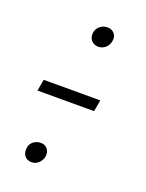

<svg xmlns="http://www.w3.org/2000/svg" viewBox="-80 -461 334 440"><g transform="rotate(20 87.0 -241.0)"><path d="M6.5 -225H144.5L149.5 -253H11.5ZM50 -66Q59 -66 66.2 -72.5Q73.5 -79 75.5 -88.5Q77.5 -100 71.5 -107.5Q65.5 -115 55 -115Q45 -115 37.2 -109Q29.5 -103 28.5 -94Q26.5 -82 32.2 -74Q38 -66 50 -66ZM103 -367Q112.5 -367 120 -373.5Q127.5 -380 129 -389.5Q131.5 -401 125.2 -408.5Q119 -416 108 -416Q98 -416 90.5 -410Q83 -404 81 -395Q79 -383 85.2 -375Q91.5 -367 103 -367Z"/></g></svg>

Font: Anybody Condensed ExtraLight
Style: Italic
Weight: 250
Width: 3
Italic angle: -10°
Version: Version 1.113;gftools[0.9.25]